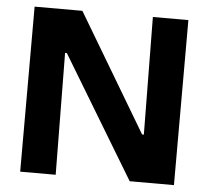

<svg xmlns="http://www.w3.org/2000/svg" viewBox="-49 -712 831 765"><g transform="rotate(5 366.5 -330.0)"><path d="M59 0V-660H250L530 -190H537L532 -660H674V0H497L203 -487H196L201 0Z"/></g></svg>

Font: Bricolage Grotesque 28pt
Style: Bold
Weight: 700
Designer: Mathieu Triay
Foundry: Atelier Triay
Version: Version 1.000;gftools[0.9.30]